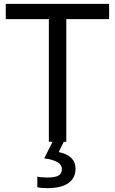

<svg xmlns="http://www.w3.org/2000/svg" viewBox="-20 -734 596 994"><path d="M323.2 0H232.9V-634.8H9.8V-713.9H544.9V-634.8H323.2ZM371.1 139.2Q371.1 187.5 334.2 213.9Q297.4 240.2 223.1 240.2Q191.4 240.2 173.3 234.9V180.2Q190.9 185.1 226.1 185.1Q262.7 185.1 281.5 175.5Q300.3 166 300.3 141.1Q300.3 97.7 209 85.9L252 0H310.1L284.2 53.2Q371.1 71.8 371.1 139.2Z"/></svg>

Font: NotoSans
Style: Regular
Weight: 400
Designer: Monotype Design team
Foundry: Monotype Imaging Inc.
Version: Version 1.04; ttfautohint (v1.4.1)